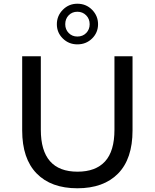

<svg xmlns="http://www.w3.org/2000/svg" viewBox="-20 -1002 831 1030"><path d="M99 -302V-700H199V-306Q199 -81 396 -81Q493 -81 543.5 -136Q594 -191 594 -306V-700H691V-302Q691 -150 613.5 -71Q536 8 395 8Q254 8 176.5 -71.5Q99 -151 99 -302ZM285 -872Q285 -917 317 -949.5Q349 -982 395 -982Q442 -982 474 -949.5Q506 -917 506 -872Q506 -827 474 -795.5Q442 -764 395 -764Q349 -764 317 -795.5Q285 -827 285 -872ZM461 -872Q461 -901 442 -920Q423 -939 395 -939Q367 -939 348.5 -920Q330 -901 330 -872Q330 -844 348.5 -825Q367 -806 395 -806Q424 -806 442.5 -825Q461 -844 461 -872Z"/></svg>

Font: CMG Sans Medium
Style: Regular
Weight: 500
Designer: Julieta Ulanovsky
Foundry: Julieta Ulanovsky
Version: Version 7.200